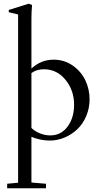

<svg xmlns="http://www.w3.org/2000/svg" viewBox="-20 -746 539 1035"><path d="M248.5 11.7Q198.7 11.7 149.4 -8.3V237.8L228 244.6V269H18.6V244.6L77.6 238.8V-668L27.3 -680.2V-692.4L135.3 -726.1L152.8 -718.8Q149.4 -681.2 149.4 -647.5V-376.5Q200.7 -424.3 268.6 -424.3Q326.7 -424.3 372.1 -392.6Q417.5 -360.8 440.2 -312.7Q462.9 -264.6 462.9 -210.9Q462.9 -163.1 445.1 -120.8Q427.2 -78.6 397.5 -50Q367.7 -21.5 328.9 -4.9Q290 11.7 248.5 11.7ZM217.3 -372.6Q176.3 -372.6 149.4 -352.1V-56.2Q168.5 -37.6 195.8 -26.9Q223.1 -16.1 251 -16.1Q309.1 -16.1 344.2 -63.5Q379.4 -110.8 379.4 -181.2Q379.4 -259.3 333 -315.9Q286.6 -372.6 217.3 -372.6Z"/></svg>

Font: Elstob 18pt
Style: Regular
Weight: 400
Designer: Peter S. Baker
Version: Version 1.015